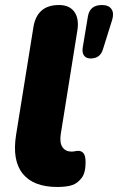

<svg xmlns="http://www.w3.org/2000/svg" viewBox="-20 -734 470 765"><path d="M209 11Q113 11 70.5 -42Q28 -95 44 -196L113 -625Q127 -714 215 -714Q257 -714 276.5 -686.5Q296 -659 288 -611L222 -199Q217 -165 229 -147.5Q241 -130 265 -130Q273 -130 279 -131.5Q285 -133 292 -133Q305 -133 313 -123Q321 -113 321 -87Q321 -45 305 -24.5Q289 -4 269 3Q259 7 242 9Q225 11 209 11ZM341 -501Q323 -501 314.5 -513Q306 -525 310 -547L330 -667Q337 -714 386 -714Q413 -714 424 -698Q435 -682 427 -655L390 -537Q379 -501 341 -501Z"/></svg>

Font: Nunito Black
Style: Italic
Weight: 900
Italic angle: -9°
Designer: Vernon Adams
Foundry: Vernon Adams
Version: Version 3.601; ttfautohint (v1.8.2.53-6de2)